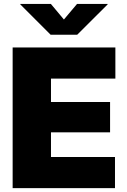

<svg xmlns="http://www.w3.org/2000/svg" viewBox="-20 -973 656 993"><path d="M45.4 0V-727.5H576.7V-566.4H243.7V-445.3H549.3V-288.6H243.7V-161.1H574.7V0ZM243.2 -952.6 310.5 -872.1 378.4 -952.6H536.6V-950.2L379.4 -793.5H241.7L85 -950.2V-952.6Z"/></svg>

Font: Inter 17pt Black
Style: Regular
Weight: 900
Version: Version 4.001;git-66647c0bb